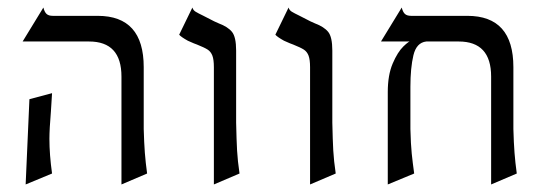

<svg xmlns="http://www.w3.org/2000/svg" viewBox="-20 -476 1450 509"><path d="M361 -298V-134Q362 -97 364 -71Q366 -45 370 -16L302 13V-273Q302 -366 216 -366H40L95 -456Q98 -444 103.5 -439Q109 -434 120 -434H239Q361 -434 361 -298ZM115 -181Q111 -133 111 -108Q111 -66 118 -16L48 13L58 -213L118 -229Z M560 -414Q584 -405 595 -391.5Q606 -378 606 -342V-151Q607 -104 608.5 -77Q610 -50 615 -16L547 13V-298Q547 -318 543 -328.5Q539 -339 530.5 -344.5Q522 -350 502 -358Q498 -359 478 -368Q460 -378 455 -384L490 -456Q492 -449 498.5 -445Q505 -441 518.5 -434.5Q532 -428 539 -424Q546 -420 560 -414Z M815 -414Q839 -405 850 -391.5Q861 -378 861 -342V-151Q862 -104 863.5 -77Q865 -50 870 -16L802 13V-298Q802 -318 798 -328.5Q794 -339 785.5 -344.5Q777 -350 757 -358Q753 -359 733 -368Q715 -378 710 -384L745 -456Q747 -449 753.5 -445Q760 -441 773.5 -434.5Q787 -428 794 -424Q801 -420 815 -414Z M1341 -298V-134Q1342 -97 1344 -71Q1346 -45 1350 -16L1282 13V-273Q1282 -366 1196 -366H990L1045 -456Q1048 -444 1053.5 -439Q1059 -434 1070 -434H1219Q1341 -434 1341 -298ZM1071 -368H1110V-366Q1084 -363 1076 -329.5Q1068 -296 1068 -246V-134Q1069 -93 1071.5 -69Q1074 -45 1078 -16L1008 13V-232Q1008 -277 1021 -307.5Q1034 -338 1049.5 -353Q1065 -368 1071 -368Z"/></svg>

Font: BellefairVN
Style: Regular
Weight: 400
Designer: Nick Shinn, Liron Lavi Turkenic
Foundry: Shinntype
Version: Version 1.003